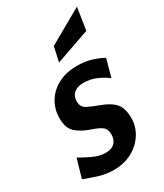

<svg xmlns="http://www.w3.org/2000/svg" viewBox="-207 -826 779 912"><g transform="rotate(-30 183.0 -370.0)"><path d="M138 10Q98.5 10 59 -2Q19.5 -14 -15.5 -28L14 -130Q44 -112.5 78.2 -96.2Q112.5 -80 147.5 -80Q180 -80 196.2 -97.5Q212.5 -115 212.5 -142.5Q212.5 -171.5 196 -184.8Q179.5 -198 142 -210.5Q95 -226 66 -251.2Q37 -276.5 37 -332Q37 -380 60.8 -419.8Q84.5 -459.5 128.5 -483Q172.5 -506.5 232.5 -506.5Q277 -506.5 312.8 -495.2Q348.5 -484 372.5 -470L346 -374Q320.5 -393 288.8 -407Q257 -421 217 -421Q185 -421 166.5 -404.8Q148 -388.5 148 -360Q148 -329 172.2 -316.2Q196.5 -303.5 236 -289Q287.5 -270.5 310.5 -243Q333.5 -215.5 333.5 -163Q333.5 -117.5 309 -78Q284.5 -38.5 240.8 -14.2Q197 10 138 10ZM167.5 -562.5 185.5 -643 374 -750 355 -628Z"/></g></svg>

Font: Cabin Condensed
Style: Bold Italic
Weight: 700
Width: 3
Italic angle: -10°
Designer: Pablo Impallari
Foundry: Pablo Impallari. http://www.impallari.com Igino Marini. http://www.ikern.com
Version: Version 3.001; ttfautohint (v1.8.3)